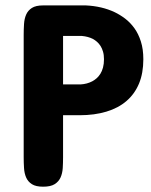

<svg xmlns="http://www.w3.org/2000/svg" viewBox="-20 -704 568 724"><path d="M217.8 -269.5V-111.3Q217.8 -90.3 216.6 -70.3Q215.3 -50.3 208.3 -34.7Q201.2 -19 186 -9.5Q170.9 0 142.6 0Q115.2 0 100.3 -9.5Q85.4 -19 78.6 -34.7Q71.8 -50.3 70.6 -70.3Q69.3 -90.3 69.3 -111.3V-572.3Q69.3 -593.3 70.6 -613.3Q71.8 -633.3 78.6 -648.9Q85.4 -664.6 100.3 -674.1Q115.2 -683.6 142.6 -683.6H303.7Q364.3 -680.7 412.1 -658.2Q432.6 -648.4 451.9 -633.8Q471.2 -619.1 486.6 -597.9Q502 -576.7 511.2 -547.6Q520.5 -518.6 520.5 -480.5Q520.5 -428.2 504.2 -388.9Q487.8 -349.6 456.8 -323Q425.8 -296.4 381.1 -283Q336.4 -269.5 280.3 -269.5ZM284.2 -385.7Q308.6 -387.2 328.1 -397.5Q336.4 -401.9 344.2 -408.7Q352.1 -415.5 358.4 -425.5Q364.7 -435.5 368.4 -449.2Q372.1 -462.9 372.1 -480.5Q372.1 -497.1 368.4 -509.5Q364.7 -522 358.9 -531Q353 -540 345.7 -546.4Q338.4 -552.7 330.6 -557.1Q312 -566.4 289.1 -568.4H217.8V-385.7Z"/></svg>

Font: Concert One
Style: Regular
Weight: 400
Version: Version 1.003